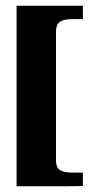

<svg xmlns="http://www.w3.org/2000/svg" viewBox="-20 -554 371 672"><path d="M176 8Q176 31 189 40.5Q202 50 232 50H270V97Q266 97 248.5 97.5Q231 98 206 98Q181 98 153.5 98Q126 98 101 98Q76 98 58.5 98Q41 98 38 98V-534H270V-487H232Q202 -487 189 -477Q176 -467 176 -444Z"/></svg>

Font: Genos SemiBold
Style: Regular
Weight: 600
Designer: Robert E. Leuschke
Foundry: Robert E. Leuschke
Version: Version 1.010